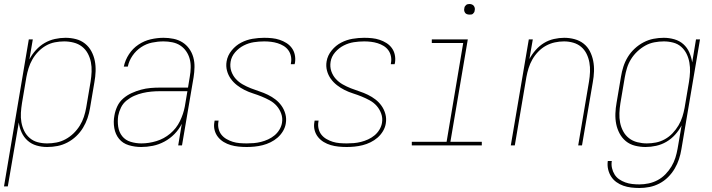

<svg xmlns="http://www.w3.org/2000/svg" viewBox="-40 -727 3560 960"><path d="M-20 205 104 -530H124L107 -430Q120 -455 139.5 -476.5Q159 -498 183 -512Q207 -526 234 -532Q261 -538 287 -538Q314 -538 339.5 -531.5Q365 -525 385 -509Q405 -493 417 -470.5Q429 -448 434 -423Q439 -398 438 -370.5Q437 -343 432 -316L410 -186Q406 -161 397.5 -136Q389 -111 375 -88Q361 -65 341 -46Q321 -27 297 -14.5Q273 -2 247.5 3Q222 8 196 8Q168 8 142.5 0.5Q117 -7 98 -24Q79 -41 68 -65Q57 -89 54 -115L-1 205ZM196 -10Q219 -10 242.5 -14.5Q266 -19 288 -31Q310 -43 328 -60.5Q346 -78 359 -99Q372 -120 379.5 -143Q387 -166 391 -189L413 -319Q417 -344 418 -368.5Q419 -393 414.5 -416Q410 -439 399 -459.5Q388 -480 370 -494Q352 -508 328.5 -514Q305 -520 281 -520Q258 -520 234.5 -515.5Q211 -511 190 -499Q169 -487 151.5 -469Q134 -451 122 -430Q110 -409 103 -386.5Q96 -364 92 -342L70 -212Q66 -187 64.5 -163Q63 -139 67 -116Q71 -93 81 -72.5Q91 -52 108.5 -37Q126 -22 148.5 -16Q171 -10 196 -10Z M666 8Q634 8 604 -1Q574 -10 555.5 -32.5Q537 -55 531.5 -86.5Q526 -118 532 -149Q536 -173 546.5 -195.5Q557 -218 576 -234.5Q595 -251 618 -261.5Q641 -272 665 -278.5Q689 -285 712.5 -287Q736 -289 759 -289H900L909 -344Q913 -366 913.5 -389Q914 -412 908.5 -432.5Q903 -453 891 -470.5Q879 -488 861.5 -499.5Q844 -511 822 -515.5Q800 -520 778 -520Q749 -520 720 -514Q691 -508 665.5 -491Q640 -474 622.5 -448.5Q605 -423 599 -394H579Q586 -427 605 -456Q624 -485 652.5 -504Q681 -523 713.5 -530.5Q746 -538 778 -538Q803 -538 827.5 -533Q852 -528 872 -515.5Q892 -503 906 -483.5Q920 -464 926.5 -440.5Q933 -417 932.5 -391.5Q932 -366 928 -341L870 0H851L869 -108Q855 -80 832.5 -57Q810 -34 782 -19Q754 -4 724.5 2Q695 8 666 8ZM667 -10Q704 -10 742 -21.5Q780 -33 811 -59Q842 -85 859.5 -121Q877 -157 884 -194L897 -271H759Q738 -271 716.5 -269Q695 -267 673.5 -262Q652 -257 631.5 -248Q611 -239 593 -224.5Q575 -210 565 -189.5Q555 -169 551 -148Q547 -121 551 -93.5Q555 -66 571 -46Q587 -26 613 -18Q639 -10 667 -10Z M1194 8Q1173 8 1153 6Q1133 4 1114 -1.5Q1095 -7 1078.5 -17Q1062 -27 1050 -42Q1038 -57 1033 -76.5Q1028 -96 1032 -117Q1032 -118 1032.5 -120Q1033 -122 1033 -124H1053Q1053 -123 1052.5 -121Q1052 -119 1052 -118Q1049 -100 1053 -83Q1057 -66 1067.5 -53Q1078 -40 1093 -31.5Q1108 -23 1124 -18Q1140 -13 1158 -11.5Q1176 -10 1194 -10Q1211 -10 1229 -11.5Q1247 -13 1265 -17.5Q1283 -22 1300.5 -30Q1318 -38 1332.5 -50Q1347 -62 1357 -78.5Q1367 -95 1370 -113Q1374 -137 1366 -159Q1358 -181 1343.5 -197.5Q1329 -214 1309 -225Q1289 -236 1268 -244.5Q1247 -253 1225 -260Q1203 -267 1183 -277Q1163 -287 1145 -301Q1127 -315 1114 -333Q1101 -351 1095 -373.5Q1089 -396 1093 -420Q1098 -450 1118.5 -475Q1139 -500 1166 -514Q1193 -528 1222.5 -533Q1252 -538 1281 -538Q1301 -538 1320.5 -536Q1340 -534 1358 -528Q1376 -522 1392 -512Q1408 -502 1419 -487Q1430 -472 1434 -453Q1438 -434 1435 -414Q1434 -412 1434 -410Q1434 -408 1433 -406H1414Q1414 -408 1414.5 -409.5Q1415 -411 1415 -413Q1418 -430 1414.5 -446.5Q1411 -463 1401.5 -476Q1392 -489 1378 -497.5Q1364 -506 1348 -511Q1332 -516 1315 -518Q1298 -520 1281 -520Q1255 -520 1229 -516Q1203 -512 1178.5 -499.5Q1154 -487 1135.5 -465.5Q1117 -444 1113 -418Q1109 -393 1116.5 -371Q1124 -349 1139 -332.5Q1154 -316 1173.5 -305Q1193 -294 1214.5 -285.5Q1236 -277 1257.5 -270Q1279 -263 1299.5 -253Q1320 -243 1337.5 -229.5Q1355 -216 1368 -197.5Q1381 -179 1387 -156.5Q1393 -134 1389 -110Q1386 -90 1375 -71.5Q1364 -53 1348 -39Q1332 -25 1312.5 -15.5Q1293 -6 1273 -1Q1253 4 1233 6Q1213 8 1194 8Z M1694 8Q1673 8 1653 6Q1633 4 1614 -1.5Q1595 -7 1578.5 -17Q1562 -27 1550 -42Q1538 -57 1533 -76.5Q1528 -96 1532 -117Q1532 -118 1532.5 -120Q1533 -122 1533 -124H1553Q1553 -123 1552.5 -121Q1552 -119 1552 -118Q1549 -100 1553 -83Q1557 -66 1567.5 -53Q1578 -40 1593 -31.5Q1608 -23 1624 -18Q1640 -13 1658 -11.5Q1676 -10 1694 -10Q1711 -10 1729 -11.5Q1747 -13 1765 -17.5Q1783 -22 1800.5 -30Q1818 -38 1832.5 -50Q1847 -62 1857 -78.5Q1867 -95 1870 -113Q1874 -137 1866 -159Q1858 -181 1843.5 -197.5Q1829 -214 1809 -225Q1789 -236 1768 -244.5Q1747 -253 1725 -260Q1703 -267 1683 -277Q1663 -287 1645 -301Q1627 -315 1614 -333Q1601 -351 1595 -373.5Q1589 -396 1593 -420Q1598 -450 1618.5 -475Q1639 -500 1666 -514Q1693 -528 1722.5 -533Q1752 -538 1781 -538Q1801 -538 1820.5 -536Q1840 -534 1858 -528Q1876 -522 1892 -512Q1908 -502 1919 -487Q1930 -472 1934 -453Q1938 -434 1935 -414Q1934 -412 1934 -410Q1934 -408 1933 -406H1914Q1914 -408 1914.5 -409.5Q1915 -411 1915 -413Q1918 -430 1914.5 -446.5Q1911 -463 1901.5 -476Q1892 -489 1878 -497.5Q1864 -506 1848 -511Q1832 -516 1815 -518Q1798 -520 1781 -520Q1755 -520 1729 -516Q1703 -512 1678.5 -499.5Q1654 -487 1635.5 -465.5Q1617 -444 1613 -418Q1609 -393 1616.5 -371Q1624 -349 1639 -332.5Q1654 -316 1673.5 -305Q1693 -294 1714.5 -285.5Q1736 -277 1757.5 -270Q1779 -263 1799.5 -253Q1820 -243 1837.5 -229.5Q1855 -216 1868 -197.5Q1881 -179 1887 -156.5Q1893 -134 1889 -110Q1886 -90 1875 -71.5Q1864 -53 1848 -39Q1832 -25 1812.5 -15.5Q1793 -6 1773 -1Q1753 4 1733 6Q1713 8 1694 8Z M2019 0V-18H2193L2276 -512H2119V-530H2299L2212 -18H2369V0ZM2308 -654Q2301 -654 2295 -656Q2289 -658 2285.5 -663Q2282 -668 2281 -674Q2280 -680 2282 -687Q2282 -691 2284.5 -695Q2287 -699 2290.5 -702Q2294 -705 2298.5 -706Q2303 -707 2308 -707Q2314 -707 2320 -704.5Q2326 -702 2329.5 -697Q2333 -692 2334 -686Q2335 -680 2333 -673Q2333 -669 2330.5 -665Q2328 -661 2324.5 -658Q2321 -655 2316.5 -654.5Q2312 -654 2308 -654Z M2514 0 2604 -530H2624L2607 -432Q2620 -456 2638.5 -477Q2657 -498 2680 -512Q2703 -526 2729.5 -532Q2756 -538 2781 -538Q2808 -538 2833.5 -531Q2859 -524 2878.5 -508.5Q2898 -493 2909.5 -470.5Q2921 -448 2926 -422.5Q2931 -397 2930 -370Q2929 -343 2924 -316L2870 0H2851L2905 -319Q2909 -343 2910 -367.5Q2911 -392 2907 -414.5Q2903 -437 2893 -457.5Q2883 -478 2866 -492.5Q2849 -507 2826.5 -513.5Q2804 -520 2780 -520Q2757 -520 2734 -515Q2711 -510 2690 -498.5Q2669 -487 2651.5 -469Q2634 -451 2622 -430Q2610 -409 2603 -386.5Q2596 -364 2592 -342L2534 0Z M3157 213Q3136 213 3115.5 210.5Q3095 208 3076.5 201.5Q3058 195 3042 183.5Q3026 172 3015.5 155.5Q3005 139 3000.5 119Q2996 99 2999 78H3019Q3016 96 3020 113.5Q3024 131 3033 145.5Q3042 160 3056 169.5Q3070 179 3086.5 185Q3103 191 3121 193Q3139 195 3157 195Q3180 195 3203.5 190Q3227 185 3248.5 173.5Q3270 162 3287.5 144Q3305 126 3317.5 105Q3330 84 3337 61.5Q3344 39 3348 16L3368 -100Q3355 -75 3335.5 -53.5Q3316 -32 3292 -18Q3268 -4 3241 2Q3214 8 3188 8Q3161 8 3135 1.5Q3109 -5 3089.5 -21Q3070 -37 3058 -59.5Q3046 -82 3041 -107Q3036 -132 3037 -159.5Q3038 -187 3043 -214L3065 -344Q3069 -369 3077 -394Q3085 -419 3099 -442Q3113 -465 3133.5 -484Q3154 -503 3178 -515.5Q3202 -528 3227.5 -533Q3253 -538 3279 -538Q3306 -538 3332 -530.5Q3358 -523 3377 -506Q3396 -489 3406.5 -465Q3417 -441 3421 -415L3440 -530H3460L3367 19Q3363 44 3355 68.5Q3347 93 3333.5 116Q3320 139 3300.5 158.5Q3281 178 3257 190.5Q3233 203 3207.5 208Q3182 213 3157 213ZM3194 -10Q3217 -10 3240 -14.5Q3263 -19 3284.5 -31Q3306 -43 3323 -61Q3340 -79 3352.5 -100Q3365 -121 3372 -143.5Q3379 -166 3383 -188L3405 -318Q3409 -343 3410 -367Q3411 -391 3407 -414Q3403 -437 3393 -457.5Q3383 -478 3366 -493Q3349 -508 3326 -514Q3303 -520 3279 -520Q3256 -520 3232 -515.5Q3208 -511 3186.5 -499Q3165 -487 3146.5 -469.5Q3128 -452 3115 -431Q3102 -410 3095 -387Q3088 -364 3084 -341L3062 -211Q3058 -186 3057 -161.5Q3056 -137 3060.5 -114Q3065 -91 3076 -70.5Q3087 -50 3105 -36Q3123 -22 3146.5 -16Q3170 -10 3194 -10Z"/></svg>

Font: iosevka_custom_sans_ss08 Thin
Style: Italic
Weight: 100
Italic angle: -10°
Designer: Belleve Invis
Foundry: Belleve Invis
Version: Version 10.3.0; ttfautohint (v1.8.3)